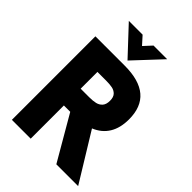

<svg xmlns="http://www.w3.org/2000/svg" viewBox="-256 -1017 1133 1133"><g transform="rotate(45 310.5 -450.5)"><path d="M59 -697H304Q546 -697 546 -491Q546 -418.5 516.2 -370.2Q486.5 -322 429 -298.5L612 0H430L269 -277H230H216V0H59ZM288 -417Q318 -417 339.5 -422Q361 -427 375 -442.8Q389 -458.5 389 -489Q389 -519 375 -533.8Q361 -548.5 340 -552.8Q319 -557 288 -557H216V-417ZM134 -901H249L294 -851L340 -901H454L294 -730Z"/></g></svg>

Font: HK Grotesk Black
Style: Regular
Weight: 900
Designer: Alfredo Marco Pradil
Foundry: Hanken Design Co.
Version: Version 3.001